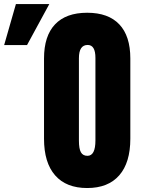

<svg xmlns="http://www.w3.org/2000/svg" viewBox="-185 -922 691 943"><path d="M243.2 1.5Q140.1 1.5 85.7 -60.8Q31.2 -123 31.2 -240.7V-634.8Q31.2 -745.1 85.2 -802.2Q139.2 -859.4 243.2 -859.4Q347.2 -859.4 401.1 -802.2Q455.1 -745.1 455.1 -634.8V-240.7Q455.1 -123 400.6 -60.8Q346.2 1.5 243.2 1.5ZM244.6 -156.7Q283.7 -156.7 283.7 -232.4V-637.7Q283.7 -701.2 245.6 -701.2Q202.6 -701.2 202.6 -636.2V-231.4Q202.6 -191.4 212.4 -174.1Q222.2 -156.7 244.6 -156.7ZM-52.2 -700.7H-164.6L-106.9 -901.9H57.1Z"/></svg>

Font: webenart
Style: Regular
Weight: 400
Designer: Vernon Adams
Foundry: Vernon Adams
Version: Version 2.116; ttfautohint (v1.8.3)